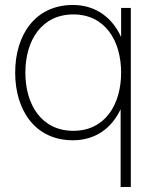

<svg xmlns="http://www.w3.org/2000/svg" viewBox="-20 -552 608 772"><path d="M506 -520H467V-403C432 -480 366 -532 273 -532C121 -532 41 -411 41 -260C41 -109 121 12 273 12C365 12 430 -38 465 -113V200H506ZM82 -260C82 -389 147 -494 275 -494C402 -494 467 -389 467 -260C467 -131 402 -26 275 -26C147 -26 82 -131 82 -260Z"/></svg>

Font: Aspekta 150
Style: Regular
Weight: 150
Designer: Ivo Dolenc
Version: Version 2.000